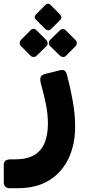

<svg xmlns="http://www.w3.org/2000/svg" viewBox="-68 -736 449 1008"><path d="M-17.5 251.9Q-33.8 251.9 -40.9 243.2Q-48.1 234.6 -48.1 220.5V128.8Q-48.1 114.4 -38.9 107.5Q-29.6 100.6 -13.6 100.6H11.4Q74.5 100.6 112.4 77.6Q150.4 54.5 167 12.3Q183.6 -29.9 183.6 -88.1Q183.6 -137 172.6 -191Q161.5 -245 145.6 -301.1Q141 -324 146.6 -333.6Q152.1 -343.2 169.5 -347.9L246.7 -367Q262.4 -371.2 271.1 -365.3Q279.7 -359.4 284.7 -338.6Q301.5 -276.1 314 -205.5Q326.5 -134.9 326.5 -70.9Q326.5 21.8 292.4 94.8Q258.4 167.7 191.4 209.8Q124.5 251.9 26.6 251.9ZM199.7 -582.9Q193.2 -576.4 184.8 -576.9Q176.4 -577.4 169.5 -583.9L121.4 -632Q107.4 -647 121.4 -661L169.5 -709.1Q184.1 -723.7 198.7 -709.1L246.2 -661Q261.6 -644.7 247.9 -631ZM124 -443.1Q118.1 -437.2 108.7 -436.9Q99.2 -436.6 91.8 -444.1L42 -494.2Q35.5 -501.1 35.5 -510.4Q35.5 -519.6 42 -526.5L91.8 -576.6Q108 -593.2 124 -576.6L174.1 -526.5Q181.6 -519.4 182.1 -509.7Q182.6 -500.1 175.1 -493.2ZM278.5 -443.1Q271.4 -435.6 262.2 -436.6Q253.1 -437.6 246.2 -444.1L195.1 -494.2Q188.6 -500.7 188.6 -510.7Q188.6 -520.6 195.1 -526.5L246.2 -576.6Q262.5 -591.6 277.5 -576.6L327.6 -526.5Q334.5 -520 335.1 -510.4Q335.7 -500.7 328.2 -493.2Z"/></svg>

Font: Rubik Light
Style: Italic
Weight: 300
Italic angle: -12°
Designer: Hubert and Fischer
Foundry: Hubert and Fischer
Version: Version 2.300;gftools[0.9.30]